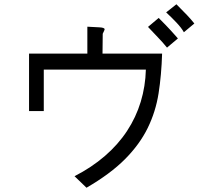

<svg xmlns="http://www.w3.org/2000/svg" viewBox="-20 -753 1040 899"><path d="M460 -502H739Q736 -402 722.5 -316Q709 -230 671.5 -153.5Q634 -77 565.5 -8Q497 61 385 126L329 72Q409 31 471 -22.5Q533 -76 575 -140Q617 -204 639 -276.5Q661 -349 663 -427H185V-233H116V-502H389V-628Q421 -626 445 -625Q469 -624 470 -616Q470 -614 468 -610Q466 -606 461 -595ZM673 -627 723 -669Q743 -649 756.5 -635Q770 -621 780 -610Q790 -599 797.5 -590.5Q805 -582 813 -573L762 -530Q741 -556 718.5 -579Q696 -602 673 -627ZM758 -695 806 -733Q838 -701 856 -682Q874 -663 890 -643L841 -602Q830 -622 807 -646.5Q784 -671 758 -695Z"/></svg>

Font: D2Coding ligature
Style: Regular
Weight: 400
Monospace: yes
Designer: Yong-Rak Park; Jeong-Hwan Yoon; Sang-Min Lee;
Foundry: NHN Corporation
Version: Version 1.3.2; Build 20180524